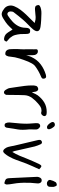

<svg xmlns="http://www.w3.org/2000/svg" viewBox="773 -1426 695 2281"><g transform="rotate(90 1120.5 -285.5)"><path d="M474 -17Q470 3 460.5 9.5Q451 16 432 13Q406 8 391 -4Q376 -16 363 -36.5Q350 -57 331 -87Q310 -65 297 -51.5Q284 -38 272.5 -28Q261 -18 245 -6.5Q229 5 200 23Q162 47 135.5 40.5Q109 34 80 10Q55 -10 48 -42.5Q41 -75 54 -107Q71 -148 97 -182Q123 -216 152 -247Q177 -272 201.5 -297Q226 -322 253 -350Q227 -358 211.5 -360Q196 -362 182.5 -361.5Q169 -361 150 -358.5Q131 -356 98 -354Q79 -352 62.5 -356.5Q46 -361 41 -386Q36 -402 52 -412Q68 -422 93.5 -426.5Q119 -431 142 -430Q181 -429 221 -427Q261 -425 300 -419Q341 -412 349 -389.5Q357 -367 331 -334Q305 -303 274 -273.5Q243 -244 216 -213Q192 -186 169.5 -157Q147 -128 125 -100Q120 -93 118 -83.5Q116 -74 116 -66Q116 -41 131.5 -30.5Q147 -20 167 -33Q205 -58 237 -87.5Q269 -117 289 -154.5Q309 -192 310 -241Q310 -295 343 -296Q370 -297 377 -284Q384 -271 383.5 -245Q383 -219 385 -181Q388 -149 396 -118.5Q404 -88 426 -62Q435 -50 448 -40Q461 -30 474 -17Z M620 -1Q595 -1 581.5 -14.5Q568 -28 565 -50Q564 -64 563.5 -77Q563 -90 563 -103V-141Q563 -154 563.5 -162Q564 -170 565 -181.5Q566 -193 566 -216Q566 -239 565 -282Q565 -297 565 -312Q565 -327 566 -341Q566 -351 565 -362Q564 -373 568.5 -380.5Q573 -388 590 -388Q611 -388 623.5 -371Q636 -354 636 -326Q636 -322 636 -304.5Q636 -287 636.5 -269.5Q637 -252 640 -248Q638 -253 641.5 -267Q645 -281 650 -294Q655 -307 656 -309Q689 -379 743.5 -420.5Q798 -462 869 -483Q893 -490 904 -481Q915 -472 915 -452Q915 -436 891 -426Q857 -412 825 -394Q793 -376 764 -354Q747 -340 734.5 -318Q722 -296 713 -275Q692 -223 675 -170Q658 -117 653 -60Q653 -39 643.5 -19.5Q634 0 620 -1Z M1077 15Q1061 15 1047 -6Q1040 -17 1034 -29Q1028 -41 1026 -54Q1021 -93 1013.5 -138.5Q1006 -184 1000.5 -230.5Q995 -277 995 -316Q995 -324 995 -331Q995 -338 996 -345Q998 -359 1001 -368.5Q1004 -378 1015 -385Q1028 -392 1038 -392Q1055 -392 1065 -371Q1069 -365 1071 -347.5Q1073 -330 1077 -316Q1088 -342 1096 -358Q1104 -374 1111 -384Q1149 -435 1197.5 -464Q1246 -493 1310 -493Q1327 -493 1341 -489.5Q1355 -486 1359 -469Q1361 -461 1355 -450Q1349 -439 1339 -432Q1329 -425 1318 -427Q1306 -431 1293 -431Q1268 -431 1248 -418.5Q1228 -406 1209 -389Q1174 -360 1144 -319.5Q1114 -279 1111 -232Q1109 -195 1108.5 -151Q1108 -107 1108 -72L1107 -12Q1097 15 1077 15Z M1490 -496Q1477 -496 1463 -509Q1449 -522 1439 -538Q1429 -554 1429 -563Q1429 -577 1440 -584Q1451 -591 1465 -590Q1479 -589 1488 -576Q1497 -566 1503.5 -554Q1510 -542 1514 -530Q1518 -516 1512.5 -506Q1507 -496 1490 -496ZM1479 6Q1451 12 1442.5 -7.5Q1434 -27 1435 -49Q1438 -93 1443 -136.5Q1448 -180 1449 -223Q1451 -258 1448 -293.5Q1445 -329 1443 -363Q1442 -388 1448 -400Q1454 -412 1471 -415Q1485 -418 1500.5 -404Q1516 -390 1518 -370Q1519 -364 1518 -343Q1517 -322 1517 -288Q1522 -239 1522 -208Q1522 -177 1518 -152Q1514 -127 1508.5 -96.5Q1503 -66 1497 -18Q1496 -11 1490 -3Q1484 5 1479 6Z M1777 24Q1761 24 1746 4.5Q1731 -15 1726 -34Q1721 -51 1718 -68Q1715 -85 1712 -101L1646 -380Q1642 -394 1642 -409Q1642 -424 1656 -432Q1666 -439 1677 -436Q1688 -433 1693 -422Q1701 -405 1708 -386.5Q1715 -368 1720 -350Q1734 -290 1747.5 -229.5Q1761 -169 1775 -108Q1776 -104 1778.5 -99.5Q1781 -95 1785 -84Q1812 -128 1830 -170.5Q1848 -213 1864 -255Q1879 -292 1894.5 -327.5Q1910 -363 1927 -399Q1944 -433 1956.5 -429.5Q1969 -426 1991 -404Q1973 -364 1955.5 -326Q1938 -288 1923 -250Q1907 -210 1893.5 -169.5Q1880 -129 1863 -90Q1855 -71 1839.5 -44Q1824 -17 1807 3.5Q1790 24 1777 24Z M2200 -556Q2202 -524 2193.5 -510.5Q2185 -497 2161 -495Q2144 -494 2129.5 -506.5Q2115 -519 2118 -535Q2126 -571 2144 -599Q2149 -606 2161 -610Q2173 -614 2180 -612Q2187 -611 2191.5 -600Q2196 -589 2199 -580Q2201 -575 2200.5 -568.5Q2200 -562 2200 -556ZM2158 11Q2130 4 2117.5 -2.5Q2105 -9 2101 -21.5Q2097 -34 2096 -60Q2087 -218 2081 -375Q2080 -381 2081.5 -387Q2083 -393 2084 -398Q2096 -438 2128 -433Q2144 -431 2152.5 -416.5Q2161 -402 2159 -383Q2149 -301 2151 -219Q2153 -137 2169 -55Q2172 -38 2172 -20.5Q2172 -3 2158 11Z"/></g></svg>

Font: Mynerve
Style: Regular
Weight: 400
Designer: Carolina Short
Foundry: Carolina Short
Version: Version 1.000; ttfautohint (v1.8.4.7-5d5b)